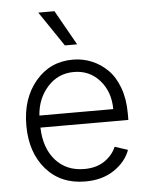

<svg xmlns="http://www.w3.org/2000/svg" viewBox="-55 -827 691 884"><g transform="rotate(-5 290.5 -385.5)"><path d="M264.2 -621.1 155.3 -782.2H230L320.8 -621.1ZM304.2 11.2Q190.4 11.2 122.8 -66.4Q55.2 -144 55.2 -269.5Q55.2 -393.6 122.1 -473.1Q189 -552.7 294.4 -552.7Q339.8 -552.7 380.6 -536.1Q421.4 -519.5 454.1 -487.5Q486.8 -455.6 506.1 -403.3Q525.4 -351.1 525.4 -285.2V-253.9H119.1Q121.6 -159.2 171.4 -102.8Q221.2 -46.4 304.2 -46.4Q359.4 -46.4 397 -71.5Q434.6 -96.7 451.7 -136.2L511.7 -116.7Q491.7 -62 437 -25.4Q382.3 11.2 304.2 11.2ZM119.1 -309.6H460.4Q460.4 -389.2 413.8 -442.4Q367.2 -495.6 294.4 -495.6Q221.7 -495.6 173.1 -441.9Q124.5 -388.2 119.1 -309.6Z"/></g></svg>

Font: Interop Light
Style: Regular
Weight: 300
Designer: Rasmus Andersson, Google, Jang Haemin
Foundry: jhaemin
Version: Version 1.007